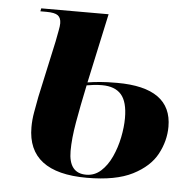

<svg xmlns="http://www.w3.org/2000/svg" viewBox="-44 -581 647 636"><g transform="rotate(5 279.0 -263.0)"><path d="M267 10Q70 10 70 -141Q70 -166 74.5 -191Q79 -216 84 -243L125 -431Q129 -453 132 -468Q135 -483 135 -492Q135 -510 124.5 -518Q114 -526 86 -526H66L68 -536H292L242 -305Q261 -308 283.5 -310Q306 -312 340 -312Q522 -312 522 -182Q522 -135 498.5 -91Q475 -47 419 -18.5Q363 10 267 10ZM264 0Q292 0 313 -19Q334 -38 348 -68.5Q362 -99 369 -133.5Q376 -168 376 -198Q376 -252 355 -276Q334 -300 291 -300Q277 -300 264 -298.5Q251 -297 240 -295Q225 -224 215.5 -169.5Q206 -115 206 -74Q206 0 264 0Z"/></g></svg>

Font: Noto Serif Display SemiCondensed
Style: Bold Italic
Weight: 700
Width: 4
Italic angle: -12°
Designer: Monotype Design Team
Foundry: Monotype Imaging Inc.
Version: Version 2.009